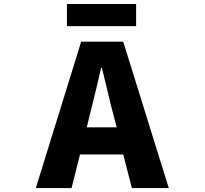

<svg xmlns="http://www.w3.org/2000/svg" viewBox="-20 -956 1040 976"><path d="M671.9 -935.5V-823.2H320.3V-935.5ZM420.9 -308.6H573.2L556.6 -372.1Q545.9 -411.1 526.4 -493.7Q506.8 -576.2 498 -611.3H494.1Q474.6 -523.4 436.5 -372.1ZM650.4 0 606.4 -170.9H386.7L343.8 0H162.1L392.6 -744.1H606.4L837.9 0Z"/></svg>

Font: Gen Shin Gothic Monospace Heavy
Style: Bold
Weight: 800
Designer: [Source Han Sans]
Ryoko NISHIZUKA  (kana & ideographs); Paul D. Hunt (Latin, Greek & Cyrillic); Wenlong ZHANG  (bopomofo
Version: Version 1.002.20150607